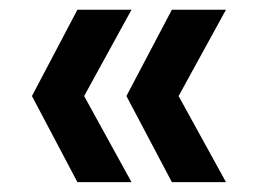

<svg xmlns="http://www.w3.org/2000/svg" viewBox="-20 -490 529 390"><path d="M150.9 -294.9 247.1 -120.1H137.2L44.9 -294.9L137.2 -470.2H247.1ZM342.8 -294.9 439 -120.1H329.1L236.8 -294.9L329.1 -470.2H439Z"/></svg>

Font: SVN-Poppins Medium
Style: Regular
Weight: 500
Designer: Ninad Kale (Devanagari), Jonny Pinhorn (Latin)
Foundry: Indian Type Foundry
Version: Version 3.002 2017